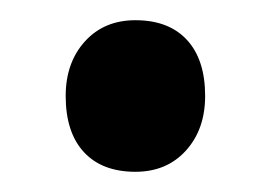

<svg xmlns="http://www.w3.org/2000/svg" viewBox="-20 -159 268 190"><path d="M45 -64Q45 -97 64 -118Q83 -139 114 -139Q147 -139 165 -119.5Q183 -100 183 -64Q183 -31 164 -10Q145 11 114 11Q81 11 63 -8.5Q45 -28 45 -64Z"/></svg>

Font: Our Lexend
Style: Regular
Weight: 400
Designer: Bonnie Shaver-Troup, Thomas Jockin
Foundry: Lexend
Version: Version 1.007